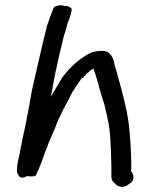

<svg xmlns="http://www.w3.org/2000/svg" viewBox="-20 -704 560 736"><path d="M47 -76C45 -67 46 -58 45 -49C45 -44 45 -41 50 -35C53 -21 69 -20 83 -29C89 -28 94 -28 99 -28C104 -28 110 -27 117 -31C132 -62 143 -91 154 -124C156 -127 156 -128 158 -134C161 -138 162 -145 164 -150C171 -168 181 -190 191 -213C207 -260 236 -307 258 -352C270 -370 283 -390 293 -404L294 -407C295 -406 294 -405 296 -405L300 -406L302 -412C304 -413 306 -414 307 -414L308 -416L311 -421C315 -424 318 -427 322 -429L323 -430L324 -432C329 -436 334 -439 338 -441C345 -425 350 -404 357 -382L360 -370C366 -347 372 -327 380 -304C384 -289 387 -272 391 -256C405 -200 405 -131 407 -63V-45C408 -37 402 -12 420 -2C430 14 456 19 475 1C497 -9 494 -35 484 -45C484 -45 483 -47 482 -48C483 -52 483 -56 483 -61C484 -91 481 -129 480 -160L476 -206C474 -231 470 -253 466 -276C453 -336 437 -395 420 -453L415 -474C411 -485 405 -496 394 -504C378 -513 352 -508 337 -505C325 -501 314 -495 301 -486C268 -465 239 -435 216 -403C201 -377 189 -357 175 -333L192 -424C203 -473 214 -524 225 -567C230 -582 235 -595 238 -613C244 -628 253 -647 255 -670C250 -676 242 -682 227 -681C217 -686 191 -684 185 -673L181 -663C179 -657 176 -650 173 -641C173 -641 171 -638 170 -633C167 -626 164 -614 160 -605V-604C141 -531 115 -410 102 -356L93 -304C90 -285 85 -266 82 -247C78 -224 73 -204 69 -184C66 -172 64 -160 62 -149C59 -138 58 -129 56 -118L52 -100Z"/></svg>

Font: Scribbler
Style: ExBdIta
Weight: 800
Designer: Mew Too
Foundry: Cannot Into Space Fonts
Version: Version 1.001